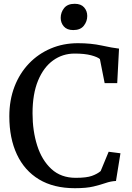

<svg xmlns="http://www.w3.org/2000/svg" viewBox="-20 -978 694 1009"><path d="M373.5 11Q262 11 185.2 -35.2Q108.5 -81.5 68.8 -166.5Q29 -251.5 29 -366.5Q29 -452 56.2 -522.8Q83.5 -593.5 132.5 -644.5Q181.5 -695.5 247 -723.2Q312.5 -751 389.5 -751Q458 -751 514.2 -738.8Q570.5 -726.5 605.5 -722.5L596 -541H530L505 -667.5Q492.5 -678.5 458.8 -687.5Q425 -696.5 372 -696.5Q309 -696.5 259 -660.5Q209 -624.5 180 -554.5Q151 -484.5 151 -382.5Q151 -290 175.5 -213Q200 -136 250.2 -89.8Q300.5 -43.5 378 -43.5Q435 -43.5 463.2 -53.8Q491.5 -64 509 -79L551 -180.5L613 -172.5L589.5 -27Q561.5 -25.5 535 -16.2Q508.5 -7 471.5 2Q434.5 11 373.5 11ZM364.5 -820Q332 -820 315.5 -839Q299 -858 299 -884Q299 -913 317 -935.5Q335 -958 372 -958H373Q405.5 -958 422 -939.2Q438.5 -920.5 438.5 -894Q438.5 -865.5 420.5 -842.8Q402.5 -820 365.5 -820Z"/></svg>

Font: Merriweather
Style: Regular
Weight: 400
Designer: Eben Sorkin
Foundry: Eben Sorkin
Version: Version 2.100; ttfautohint (v1.7.19-72a1) -l 8 -r 50 -G 200 